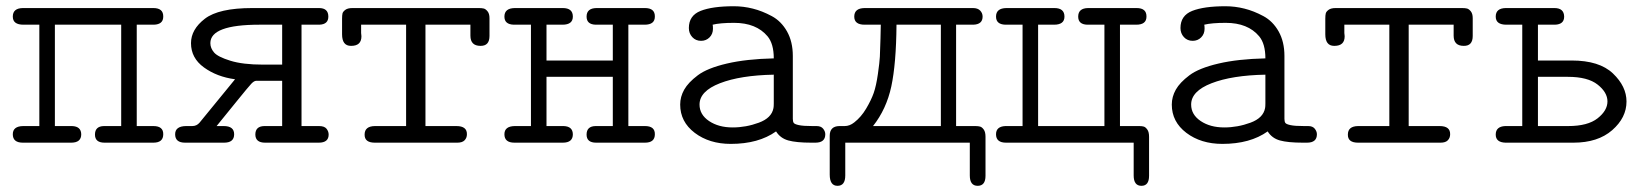

<svg xmlns="http://www.w3.org/2000/svg" viewBox="-20 -457 5289 615"><path d="M21 -26.9Q21 -52.7 54.2 -53.2H106V-377.9H55.2Q21 -377.9 21 -403.8Q21 -430.7 53.2 -431.2H471.2Q503.4 -431.2 502.9 -403.8Q502.9 -378.9 473.1 -377.9H418V-53.2H471.2Q503.4 -53.2 502.9 -26.9Q502.9 0 471.2 0H314.9Q284.2 0 284.2 -25.9Q284.2 -52.7 313 -53.2H368.2V-377.9H155.8V-53.2H210.9Q239.7 -52.2 240.2 -26.9Q240.2 0 208 0H53.2Q21 0 21 -26.9Z M541 -26.9Q541 -52.7 575.7 -53.2H592.8Q593.8 -53.2 595.7 -53.2Q609.9 -53.2 619.1 -64L732.9 -203.1Q674.8 -210.9 633.3 -241Q591.8 -271 591.8 -318.8Q591.8 -362.8 636.2 -397Q680.7 -431.2 788.1 -431.2H1002Q1031.7 -431.2 1031.7 -403.8Q1031.7 -378.9 1002.9 -377.9H945.8V-53.2H1002Q1019 -53.2 1025.9 -44.7Q1032.7 -36.1 1032.7 -25.9Q1032.7 0 1001 0H829.1Q798.3 0 797.9 -25.9Q797.9 -52.7 826.7 -53.2H883.8V-198.2H800.8Q793.9 -198.2 784.9 -188.7Q775.9 -179.2 736.8 -130.9Q700.7 -85.9 673.8 -53.2H696.8Q730 -53.2 730 -26.9Q730 0 697.8 0H572.8Q541 0 541 -26.9ZM653.8 -318.8Q653.8 -302.7 665.8 -288.8Q677.7 -274.9 717.8 -262.5Q757.8 -250 822.8 -250H883.8V-377.9H811Q653.8 -377.9 653.8 -318.8Z M1075.7 -347.2V-397Q1075.7 -408.2 1077.1 -414.1Q1078.6 -419.9 1086.2 -425.5Q1093.8 -431.2 1108.9 -431.2H1513.7Q1523.4 -431.2 1529.5 -429.7Q1535.6 -428.2 1541.7 -420.7Q1547.9 -413.1 1547.9 -398.9V-341.8Q1547.9 -309.6 1519 -310.1Q1486.8 -310.1 1486.8 -342.8V-377.9H1342.8V-53.2H1441.9Q1476.1 -53.2 1475.6 -26.9Q1475.6 -15.6 1468.3 -7.8Q1460.9 0 1444.8 0H1180.7Q1147.5 0 1147.9 -25.9Q1147.9 -52.7 1180.7 -53.2H1280.8V-377.9H1136.7V-351.1Q1136.7 -350.1 1137.2 -346.4Q1137.7 -342.8 1137.7 -340.8Q1137.7 -310.1 1105 -310.1H1104Q1075.7 -310.1 1075.7 -347.2Z M1595.7 -26.9Q1595.7 -52.7 1628.9 -53.2H1680.7V-377.9H1625.5Q1595.7 -378.9 1595.7 -403.8Q1595.7 -430.7 1628.9 -431.2H1782.7Q1814.9 -431.2 1814.9 -403.8Q1814.9 -377.9 1781.7 -377.9Q1781.7 -377.9 1730.5 -377.9V-263.2H1942.9V-377.9H1887.7Q1858.9 -378.9 1858.9 -403.8Q1858.9 -430.7 1890.6 -431.2H2045.9Q2078.1 -431.2 2077.6 -403.8Q2077.6 -377.9 2044.9 -377.9H1992.7V-53.2H2045.9Q2078.1 -53.2 2077.6 -26.9Q2077.6 0 2045.9 0H1889.6Q1858.9 0 1858.9 -25.9Q1858.9 -52.7 1887.7 -53.2H1942.9V-210.9H1730.5V-53.2H1785.6Q1814.5 -52.2 1814.9 -26.9Q1814.9 0 1782.7 0H1627.9Q1595.7 0 1595.7 -26.9Z M2158.7 -122.1Q2158.7 -147 2171.6 -169.9Q2184.6 -192.9 2215.1 -215.8Q2245.6 -238.8 2308.1 -253.4Q2370.6 -268.1 2458.5 -270Q2458.5 -316.9 2438.5 -340.8Q2402.3 -383.8 2331.5 -383.8Q2286.6 -383.8 2262.7 -377.9Q2263.7 -374 2263.7 -365.2Q2263.7 -348.1 2252.7 -337.2Q2241.7 -326.2 2225.6 -326.2Q2208.5 -326.2 2197.5 -338.1Q2186.5 -350.1 2186.5 -367.2Q2186.5 -407.2 2224.1 -422.1Q2261.7 -437 2330.6 -437Q2361.3 -437 2391.4 -429.4Q2421.4 -421.9 2451.9 -405.5Q2482.4 -389.2 2501 -356.2Q2519.5 -323.2 2519.5 -277.8V-76.2Q2519.5 -67.4 2522.5 -63.2Q2525.4 -59.1 2539.1 -56.2Q2552.7 -53.2 2582.5 -53.2H2595.7Q2609.9 -53.2 2616.7 -44.7Q2623.5 -36.1 2623.5 -26.9Q2623.5 0 2591.8 0H2578.6Q2530.8 0 2505.1 -7.1Q2479.5 -14.2 2465.8 -36.1Q2409.7 3.9 2320.8 3.9Q2252 3.9 2205.3 -31.5Q2158.7 -66.9 2158.7 -122.1ZM2220.7 -122.1Q2220.7 -89.8 2251.2 -69.3Q2281.7 -48.8 2326.7 -48.8Q2369.6 -48.8 2410.6 -64Q2451.7 -79.1 2457.5 -110.8Q2458.5 -115.7 2458.5 -126V-217.8Q2351.6 -215.8 2286.1 -190.4Q2220.7 -165 2220.7 -122.1Z M2637.7 -22Q2637.7 -52.7 2668.5 -53.2H2685.5Q2701.7 -53.2 2716.3 -64.9Q2738.3 -82 2754.4 -109.1Q2770.5 -136.2 2778.6 -159.2Q2786.6 -182.1 2792 -220Q2797.4 -257.8 2798.3 -275.4Q2799.3 -293 2800.3 -333.5Q2801.3 -374 2801.3 -377.9H2749.5Q2716.3 -377.9 2716.3 -403.8Q2716.3 -430.7 2749.5 -431.2H3096.7Q3111.8 -431.2 3119.6 -423.1Q3127.4 -415 3127.4 -403.8Q3127.4 -378.9 3097.7 -377.9H3042.5V-53.2H3104.5Q3113.3 -53.2 3119.4 -51.5Q3125.5 -49.8 3131.1 -42Q3136.7 -34.2 3136.7 -19V106Q3136.7 138.2 3111.6 138.2Q3086.4 138.2 3086.4 105V0H2687.5V105Q2687.5 138.2 2662.6 138.2Q2637.7 138.2 2637.7 102.1ZM2776.4 -53.2H2993.7V-377.9H2851.6Q2850.6 -252.9 2835 -180.2Q2819.3 -107.4 2776.4 -53.2Z M3170.4 -26.9Q3170.4 -51.8 3200.2 -53.2H3255.4V-377.9H3200.2Q3170.4 -378.9 3170.4 -403.8Q3170.4 -430.7 3203.6 -431.2H3357.4Q3389.6 -431.2 3389.6 -403.8Q3389.6 -377.9 3356.4 -377.9Q3356.4 -377.9 3305.2 -377.9V-53.2H3517.6V-377.9H3462.4Q3433.6 -378.9 3433.6 -403.8Q3433.6 -430.7 3465.3 -431.2H3620.6Q3652.8 -431.2 3652.3 -403.8Q3652.3 -377.9 3619.6 -377.9H3567.4V-53.2H3629.4Q3638.2 -53.2 3643.8 -51.5Q3649.4 -49.8 3655 -42Q3660.6 -34.2 3660.6 -19V106Q3660.6 138.2 3636.2 138.2Q3611.3 138.2 3611.3 105V0H3202.6Q3170.4 0 3170.4 -26.9Z M3733.4 -122.1Q3733.4 -147 3746.3 -169.9Q3759.3 -192.9 3789.8 -215.8Q3820.3 -238.8 3882.8 -253.4Q3945.3 -268.1 4033.2 -270Q4033.2 -316.9 4013.2 -340.8Q3977.1 -383.8 3906.2 -383.8Q3861.3 -383.8 3837.4 -377.9Q3838.4 -374 3838.4 -365.2Q3838.4 -348.1 3827.4 -337.2Q3816.4 -326.2 3800.3 -326.2Q3783.2 -326.2 3772.2 -338.1Q3761.2 -350.1 3761.2 -367.2Q3761.2 -407.2 3798.8 -422.1Q3836.4 -437 3905.3 -437Q3936 -437 3966.1 -429.4Q3996.1 -421.9 4026.6 -405.5Q4057.1 -389.2 4075.7 -356.2Q4094.2 -323.2 4094.2 -277.8V-76.2Q4094.2 -67.4 4097.2 -63.2Q4100.1 -59.1 4113.8 -56.2Q4127.4 -53.2 4157.2 -53.2H4170.4Q4184.6 -53.2 4191.4 -44.7Q4198.2 -36.1 4198.2 -26.9Q4198.2 0 4166.5 0H4153.3Q4105.5 0 4079.8 -7.1Q4054.2 -14.2 4040.5 -36.1Q3984.4 3.9 3895.5 3.9Q3826.7 3.9 3780 -31.5Q3733.4 -66.9 3733.4 -122.1ZM3795.4 -122.1Q3795.4 -89.8 3825.9 -69.3Q3856.4 -48.8 3901.4 -48.8Q3944.3 -48.8 3985.4 -64Q4026.4 -79.1 4032.2 -110.8Q4033.2 -115.7 4033.2 -126V-217.8Q3926.3 -215.8 3860.8 -190.4Q3795.4 -165 3795.4 -122.1Z M4225.1 -347.2V-397Q4225.1 -408.2 4226.6 -414.1Q4228 -419.9 4235.6 -425.5Q4243.2 -431.2 4258.3 -431.2H4663.1Q4672.9 -431.2 4679 -429.7Q4685.1 -428.2 4691.2 -420.7Q4697.3 -413.1 4697.3 -398.9V-341.8Q4697.3 -309.6 4668.5 -310.1Q4636.2 -310.1 4636.2 -342.8V-377.9H4492.2V-53.2H4591.3Q4625.5 -53.2 4625 -26.9Q4625 -15.6 4617.7 -7.8Q4610.4 0 4594.2 0H4330.1Q4296.9 0 4297.4 -25.9Q4297.4 -52.7 4330.1 -53.2H4430.2V-377.9H4286.1V-351.1Q4286.1 -350.1 4286.6 -346.4Q4287.1 -342.8 4287.1 -340.8Q4287.1 -310.1 4254.4 -310.1H4253.4Q4225.1 -310.1 4225.1 -347.2Z M4771 -25.9Q4771 -51.8 4801.3 -53.2H4856V-377.9H4805.2Q4771 -377.9 4771 -403.8Q4771 -430.7 4803.2 -431.2H4959Q4989.7 -431.2 4990.2 -403.8Q4990.2 -378.9 4960.9 -377.9H4906.2V-263.2H5014.2Q5103 -263.2 5146.5 -221.7Q5189.9 -180.2 5189.9 -131.8Q5189.9 -80.1 5144 -40Q5098.1 0 5020 0H4802.2Q4771 -1 4771 -25.9ZM4906.2 -53.2H5002.9Q5065.9 -53.2 5097.4 -78.1Q5128.9 -103 5128.9 -132.1Q5128.9 -161.1 5097.4 -186Q5065.9 -210.9 5002 -210.9H4906.2Z"/></svg>

Font: CMU Typewriter Text
Style: Light
Weight: 200
Version: Version 0.7.0